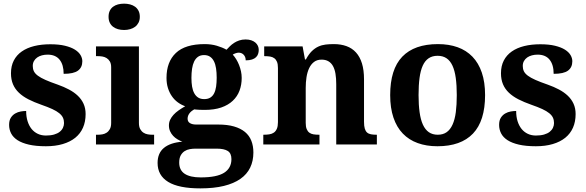

<svg xmlns="http://www.w3.org/2000/svg" viewBox="-20 -790 3207 1050"><path d="M231 9.8Q176.8 9.8 138.4 1Q100.1 -7.8 75.9 -23.4Q51.8 -39.1 40.8 -60.5Q29.8 -82 29.8 -106.9Q29.8 -131.3 39.3 -146.2Q48.8 -161.1 63.2 -169.4Q77.6 -177.7 93.8 -180.4Q109.9 -183.1 123 -183.1Q123 -151.9 130.9 -127Q138.7 -102.1 152.8 -84.7Q167 -67.4 186.8 -58.1Q206.5 -48.8 231 -48.8Q256.8 -48.8 275.6 -54.2Q294.4 -59.6 306.4 -69.1Q318.4 -78.6 324.2 -91.1Q330.1 -103.5 330.1 -117.2Q330.1 -133.8 324 -146.7Q317.9 -159.7 303.7 -171.1Q289.6 -182.6 265.9 -193.6Q242.2 -204.6 207 -216.8Q166.5 -231 135.5 -246.8Q104.5 -262.7 83.3 -283Q62 -303.2 51 -329.3Q40 -355.5 40 -389.2Q40 -429.2 55.4 -459Q70.8 -488.8 99.1 -508.5Q127.4 -528.3 167 -538.1Q206.5 -547.9 254.9 -547.9Q302.2 -547.9 335.4 -539.8Q368.7 -531.7 389.6 -518.6Q410.6 -505.4 420.4 -488.8Q430.2 -472.2 430.2 -455.1Q430.2 -421.4 406.5 -403.8Q382.8 -386.2 328.1 -386.2Q328.1 -436 305.9 -463.6Q283.7 -491.2 240.2 -491.2Q224.1 -491.2 209.2 -487.3Q194.3 -483.4 183.3 -475.6Q172.4 -467.8 165.8 -456.3Q159.2 -444.8 159.2 -429.2Q159.2 -413.1 165.3 -400.4Q171.4 -387.7 186.8 -376.2Q202.1 -364.7 228.5 -353Q254.9 -341.3 295.9 -327.1Q329.1 -315.4 357.2 -300.5Q385.3 -285.6 405.5 -266.4Q425.8 -247.1 437 -222.4Q448.2 -197.8 448.2 -166Q448.2 -124.5 433.8 -91.8Q419.4 -59.1 391.6 -36.6Q363.8 -14.2 323.2 -2.2Q282.7 9.8 231 9.8Z M573.7 -698.2Q573.7 -717.3 580.3 -731Q586.9 -744.6 598.4 -753.2Q609.9 -761.7 625.2 -765.9Q640.6 -770 658.7 -770Q675.8 -770 691.4 -765.9Q707 -761.7 718.8 -753.2Q730.5 -744.6 737.5 -731Q744.6 -717.3 744.6 -698.2Q744.6 -679.7 737.5 -666Q730.5 -652.3 718.8 -643.6Q707 -634.8 691.4 -630.4Q675.8 -626 658.7 -626Q640.6 -626 625.2 -630.4Q609.9 -634.8 598.4 -643.6Q586.9 -652.3 580.3 -666Q573.7 -679.7 573.7 -698.2ZM516.6 -53.2Q527.8 -53.2 540.3 -55.4Q552.7 -57.6 563.2 -64.5Q573.7 -71.3 580.8 -84Q587.9 -96.7 587.9 -118.2V-421.9Q587.9 -441.9 580.8 -453.9Q573.7 -465.8 563 -472.4Q552.2 -479 539.8 -481Q527.3 -482.9 516.6 -482.9H504.9V-536.1H739.7V-118.2Q739.7 -96.7 746.8 -84Q753.9 -71.3 764.4 -64.5Q774.9 -57.6 787.6 -55.4Q800.3 -53.2 811 -53.2H822.8V0H504.9V-53.2Z M1395 -517.1Q1395 -505.9 1391.6 -495.4Q1388.2 -484.9 1380.1 -477.1Q1372.1 -469.2 1358.2 -464.6Q1344.2 -460 1323.7 -460Q1323.7 -470.2 1320.6 -478Q1317.4 -485.8 1312 -491.2Q1306.6 -496.6 1299.8 -499.3Q1293 -502 1285.6 -502Q1277.3 -502 1267.8 -498.5Q1258.3 -495.1 1252.9 -491.2Q1263.2 -480 1272 -465.6Q1280.8 -451.2 1287.4 -434.6Q1293.9 -418 1297.9 -400.1Q1301.8 -382.3 1301.8 -363.8Q1301.8 -326.2 1289.8 -294.2Q1277.8 -262.2 1252.9 -238.8Q1228 -215.3 1189.9 -202.1Q1151.9 -189 1099.6 -189Q1094.2 -189 1085.9 -189.2Q1077.6 -189.5 1069.3 -189.7Q1061 -189.9 1053.5 -190.7Q1045.9 -191.4 1042 -191.9Q1035.6 -188.5 1029.1 -183.3Q1022.5 -178.2 1017.3 -171.9Q1012.2 -165.5 1009 -157.7Q1005.9 -149.9 1005.9 -141.1Q1005.9 -124.5 1018.8 -116.7Q1031.7 -108.9 1052.7 -108.9H1173.8Q1223.6 -108.9 1259.8 -98.4Q1295.9 -87.9 1319.6 -68.4Q1343.3 -48.8 1354.5 -20.3Q1365.7 8.3 1365.7 43.9Q1365.7 90.3 1348.1 126.7Q1330.6 163.1 1294.7 188.2Q1258.8 213.4 1204.3 226.8Q1149.9 240.2 1075.7 240.2Q957.5 240.2 899.7 204.8Q841.8 169.4 841.8 101.1Q841.8 47.4 876.5 18.8Q911.1 -9.8 977.1 -15.1Q963.4 -20.5 950.2 -28.3Q937 -36.1 926.8 -47.1Q916.5 -58.1 910.2 -72.3Q903.8 -86.4 903.8 -104Q903.8 -120.6 910.4 -134.8Q917 -148.9 928.7 -161.9Q940.4 -174.8 956.8 -186.3Q973.1 -197.8 992.7 -209Q970.7 -216.8 951.9 -230.7Q933.1 -244.6 919.7 -264.2Q906.2 -283.7 898.4 -308.6Q890.6 -333.5 890.6 -363.8Q890.6 -451.7 941.7 -500.2Q992.7 -548.8 1099.6 -548.8Q1135.3 -548.8 1165.8 -539.8Q1196.3 -530.8 1218.8 -518.1Q1227.1 -526.9 1237.1 -536.9Q1247.1 -546.9 1259.8 -555.2Q1272.5 -563.5 1288.1 -568.8Q1303.7 -574.2 1322.8 -574.2Q1340.8 -574.2 1354.2 -569.6Q1367.7 -564.9 1376.7 -557.1Q1385.7 -549.3 1390.4 -539.1Q1395 -528.8 1395 -517.1ZM960 99.1Q960 140.6 990 160.4Q1020 180.2 1077.6 180.2Q1165.5 180.2 1205.6 154.8Q1245.6 129.4 1245.6 80.1Q1245.6 48.3 1225.6 35.6Q1205.6 22.9 1165 22.9H1048.8Q1033.7 22.9 1018.1 25.6Q1002.4 28.3 989.5 36.6Q976.6 44.9 968.3 59.8Q960 74.7 960 99.1ZM1026.9 -363.8Q1026.9 -337.4 1030.5 -316.2Q1034.2 -294.9 1042.5 -279.8Q1050.8 -264.6 1064 -256.3Q1077.1 -248 1096.7 -248Q1116.7 -248 1129.9 -256.1Q1143.1 -264.2 1150.9 -279.5Q1158.7 -294.9 1161.9 -316.7Q1165 -338.4 1165 -365.2Q1165 -393.1 1161.6 -415.8Q1158.2 -438.5 1150.1 -454.6Q1142.1 -470.7 1128.9 -479.7Q1115.7 -488.8 1095.7 -488.8Q1076.2 -488.8 1063 -479.5Q1049.8 -470.2 1041.7 -453.6Q1033.7 -437 1030.3 -414.1Q1026.9 -391.1 1026.9 -363.8Z M1818.8 0V-329.1Q1818.8 -361.3 1814.7 -386.5Q1810.5 -411.6 1801 -428.7Q1791.5 -445.8 1776.1 -454.8Q1760.7 -463.9 1738.8 -463.9Q1713.9 -463.9 1697.3 -451.2Q1680.7 -438.5 1670.7 -417.2Q1660.6 -396 1656.2 -367.9Q1651.9 -339.8 1651.9 -309.1V-118.2Q1651.9 -97.2 1657 -84.5Q1662.1 -71.8 1671.4 -64.7Q1680.7 -57.6 1694.1 -55.4Q1707.5 -53.2 1724.1 -53.2H1727.1V0H1419.9V-53.2H1421.9Q1439 -53.2 1453.1 -55.4Q1467.3 -57.6 1477.8 -64.9Q1488.3 -72.3 1494.1 -85.9Q1500 -99.6 1500 -122.1V-418Q1500 -439 1494.9 -451.7Q1489.7 -464.4 1480.2 -471.4Q1470.7 -478.5 1457.5 -480.7Q1444.3 -482.9 1427.7 -482.9H1424.8V-536.1H1634.8L1647.9 -464.8H1652.8Q1668 -493.2 1684.8 -509.8Q1701.7 -526.4 1720.7 -535.2Q1739.7 -543.9 1761 -546.4Q1782.2 -548.8 1805.7 -548.8Q1844.2 -548.8 1875 -537.6Q1905.8 -526.4 1927 -502.9Q1948.2 -479.5 1959.5 -443.1Q1970.7 -406.7 1970.7 -356V-124Q1970.7 -100.6 1974.9 -86.7Q1979 -72.8 1987.3 -65.4Q1995.6 -58.1 2008.3 -55.7Q2021 -53.2 2038.1 -53.2H2041V0Z M2632.8 -270Q2632.8 -128.9 2566.7 -59.6Q2500.5 9.8 2372.1 9.8Q2312 9.8 2264.2 -7.6Q2216.3 -24.9 2182.9 -59.6Q2149.4 -94.2 2131.6 -147Q2113.8 -199.7 2113.8 -270Q2113.8 -411.1 2179.9 -480Q2246.1 -548.8 2375 -548.8Q2435.1 -548.8 2482.7 -531.7Q2530.3 -514.6 2563.7 -480Q2597.2 -445.3 2615 -392.8Q2632.8 -340.3 2632.8 -270ZM2269 -270Q2269 -216.8 2274.7 -176.3Q2280.3 -135.7 2292.7 -108.4Q2305.2 -81.1 2325.2 -67.1Q2345.2 -53.2 2374 -53.2Q2402.8 -53.2 2422.6 -67.1Q2442.4 -81.1 2454.8 -108.4Q2467.3 -135.7 2472.7 -176.3Q2478 -216.8 2478 -270Q2478 -323.7 2472.4 -364Q2466.8 -404.3 2454.3 -431.2Q2441.9 -458 2421.9 -471.4Q2401.9 -484.9 2373 -484.9Q2344.2 -484.9 2324.2 -471.4Q2304.2 -458 2292 -431.2Q2279.8 -404.3 2274.4 -364Q2269 -323.7 2269 -270Z M2910.6 9.8Q2856.4 9.8 2818.1 1Q2779.8 -7.8 2755.6 -23.4Q2731.4 -39.1 2720.5 -60.5Q2709.5 -82 2709.5 -106.9Q2709.5 -131.3 2719 -146.2Q2728.5 -161.1 2742.9 -169.4Q2757.3 -177.7 2773.4 -180.4Q2789.6 -183.1 2802.7 -183.1Q2802.7 -151.9 2810.5 -127Q2818.4 -102.1 2832.5 -84.7Q2846.7 -67.4 2866.5 -58.1Q2886.2 -48.8 2910.6 -48.8Q2936.5 -48.8 2955.3 -54.2Q2974.1 -59.6 2986.1 -69.1Q2998 -78.6 3003.9 -91.1Q3009.8 -103.5 3009.8 -117.2Q3009.8 -133.8 3003.7 -146.7Q2997.6 -159.7 2983.4 -171.1Q2969.2 -182.6 2945.6 -193.6Q2921.9 -204.6 2886.7 -216.8Q2846.2 -231 2815.2 -246.8Q2784.2 -262.7 2762.9 -283Q2741.7 -303.2 2730.7 -329.3Q2719.7 -355.5 2719.7 -389.2Q2719.7 -429.2 2735.1 -459Q2750.5 -488.8 2778.8 -508.5Q2807.1 -528.3 2846.7 -538.1Q2886.2 -547.9 2934.6 -547.9Q2981.9 -547.9 3015.1 -539.8Q3048.3 -531.7 3069.3 -518.6Q3090.3 -505.4 3100.1 -488.8Q3109.9 -472.2 3109.9 -455.1Q3109.9 -421.4 3086.2 -403.8Q3062.5 -386.2 3007.8 -386.2Q3007.8 -436 2985.6 -463.6Q2963.4 -491.2 2919.9 -491.2Q2903.8 -491.2 2888.9 -487.3Q2874 -483.4 2863 -475.6Q2852.1 -467.8 2845.5 -456.3Q2838.9 -444.8 2838.9 -429.2Q2838.9 -413.1 2845 -400.4Q2851.1 -387.7 2866.5 -376.2Q2881.8 -364.7 2908.2 -353Q2934.6 -341.3 2975.6 -327.1Q3008.8 -315.4 3036.9 -300.5Q3064.9 -285.6 3085.2 -266.4Q3105.5 -247.1 3116.7 -222.4Q3127.9 -197.8 3127.9 -166Q3127.9 -124.5 3113.5 -91.8Q3099.1 -59.1 3071.3 -36.6Q3043.5 -14.2 3002.9 -2.2Q2962.4 9.8 2910.6 9.8Z"/></svg>

Font: Sahl Naskh
Style: Bold
Weight: 700
Designer: Pascal Zoghbi
Version: Version 1.001